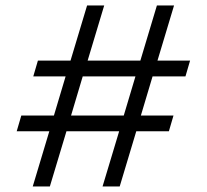

<svg xmlns="http://www.w3.org/2000/svg" viewBox="-20 -670 743 690"><path d="M116.2 -452.1 99.6 -395.5H215.8L173.8 -254.9H56.6L40 -198.2H157.2L97.7 0H159.2L218.8 -198.2H408.2L348.6 0H410.2L469.7 -198.2H586.9L603.5 -254.9H486.3L528.3 -395.5H646.5L663.1 -452.1H545.9L605.5 -650.4H543.9L484.4 -452.1H294.9L354.5 -650.4H293L233.4 -452.1ZM277.3 -395.5H466.8L424.8 -254.9H235.4Z"/></svg>

Font: Lohit Devanagari
Style: Regular
Weight: 400
Version: 2.95.4